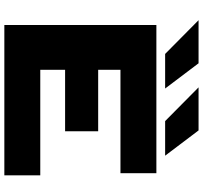

<svg xmlns="http://www.w3.org/2000/svg" viewBox="-45 -889 934 884"><g transform="rotate(90 422.0 -447.0)"><path d="M95.2 0V-700H777.3V-534.6H301.4V-432H584.3V-279.7H301.4V-165.4H787.3V0ZM696.8 -740.3H537.5L382.2 -894.2H580.5ZM387.6 -740.3H228.3L73 -894.2H271.4Z"/></g></svg>

Font: Science Gothic
Style: Regular
Weight: 400
Designer: Thomas Phinney, Vassil Kateliev, Brandon Buerkle
Foundry: Font Detective LLC
Version: Version 1.018